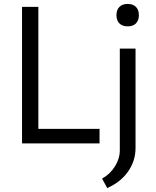

<svg xmlns="http://www.w3.org/2000/svg" viewBox="-20 -729 792 976"><path d="M671 -610Q656 -595 629 -595Q602 -595 587 -610Q572 -625 572 -652Q572 -679 587 -694Q602 -709 629 -709Q656 -709 671 -694Q686 -679 686 -652Q686 -625 671 -610ZM92 0V-694H175V-74H486V0ZM525 227 499 179Q540 156 564.5 116.5Q589 77 589 35V-482H669V23Q669 89 631 143Q593 197 525 227Z"/></svg>

Font: Cantarell
Style: Regular
Weight: 400
Designer: Dave Crossland, Nikolaus Waxweiler, Florian Fecher, Jacques Le Bailly, Eben Sorkin, Alexei Vanyashin, Alexios Zavras, Em
Version: Version 0.303